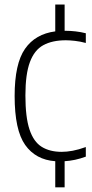

<svg xmlns="http://www.w3.org/2000/svg" viewBox="-20 -680 392 820"><path d="M216 120V8.5Q132.5 2.5 87.5 -61Q42.5 -124.5 42.5 -270Q42.5 -408 86.8 -471.5Q131 -535 216 -546V-660.5H256V-548.5Q258 -548.5 260.5 -548.5Q280 -548.5 302.5 -546Q325 -543.5 346.5 -538V-496.5Q322.5 -503 300 -505.5Q277.5 -508 261 -508Q203.5 -508 165.2 -487.2Q127 -466.5 107.8 -415Q88.5 -363.5 88.5 -272.5Q88.5 -179.5 106 -127Q123.5 -74.5 158 -53Q192.5 -31.5 243.5 -31.5Q265 -31.5 290.5 -36.2Q316 -41 346.5 -52V-11Q300.5 6 256 8.5V120Z"/></svg>

Font: Encode Sans Cnd XLt
Style: Regular
Weight: 200
Width: 3
Designer: Multiple Designers
Foundry: Impallari Type
Version: Version 3.002; ttfautohint (v1.8.3) -l 8 -r 50 -G 200 -x 14 